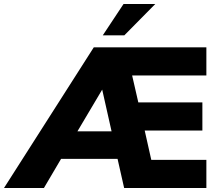

<svg xmlns="http://www.w3.org/2000/svg" viewBox="-62 -942 1086 962"><path d="M972 -564H600L631 -429H952V-288H663L696 -141H972V0H560L527 -146H244L158 0H-42L408 -705H972ZM326 -284H497L450 -493ZM561 -765H453L557 -922H716Z"/></svg>

Font: wassup Sans
Style: Black
Weight: 900
Version: Version 2.001